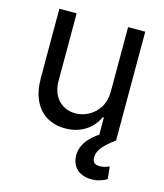

<svg xmlns="http://www.w3.org/2000/svg" viewBox="-110 -613 773 904"><g transform="rotate(15 276.0 -161.5)"><path d="M401.9 -530.4H485.5V0H401.9V-89.8H396.4Q383.6 -61.8 361.7 -40.2Q339.8 -18.6 308.7 -5.9Q277.6 6.9 239 6.9Q187.8 6.9 149.2 -15.5Q110.5 -38 88.7 -82.9Q67 -127.8 67 -193.4V-530.4H151.2V-199.6Q151.2 -161.9 166.1 -133.5Q180.9 -105 206.8 -89.4Q232.7 -73.9 266.6 -73.9Q298.7 -73.9 329.9 -90.1Q361.2 -106.4 381.6 -138.6Q401.9 -170.9 401.9 -217.5ZM321.8 115.3Q321.8 88.7 334.6 63.4Q347.4 38 374.7 14.2Q401.9 -9.7 445.4 -29.7L485.5 0Q448.2 26.6 427.1 51.3Q406.1 76 406.1 103.6Q406.1 120.2 414.2 128.5Q422.3 136.7 442 136.7Q458.6 136.7 475.8 130.5Q480.7 128.8 488.3 125L494.5 185.8Q480.7 194.4 461.8 200.4Q443 206.5 420.6 206.5Q391.9 206.5 369.6 196.1Q347.4 185.8 334.8 165.1Q322.2 144.3 321.8 115.3Z"/></g></svg>

Font: Pretendard Variable
Style: Regular
Weight: 400
Designer: Base glyphs from Inter by Rasmus Andersson; Hangul glyphs from Noto Sans CJK(Source Han Sans) by Jang Soo-young and Kang
Foundry: Kil Hyung-jin
Version: Version 1.100;FEAKit 1.0